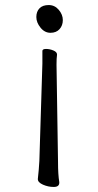

<svg xmlns="http://www.w3.org/2000/svg" viewBox="-20 -531 390 761"><path d="M210 112Q210 161 215 191V193Q215 210 193 210Q171 210 150.5 201Q130 192 130 179V178Q134 143 136 107L148 -279V-329Q148 -337 162.5 -337Q177 -337 191.5 -331Q206 -325 206 -315V-314Q204 -300 204 -275ZM173 -511Q197 -511 213 -492Q229 -473 229 -451.5Q229 -430 216 -415.5Q203 -401 180 -401Q157 -401 140.5 -421.5Q124 -442 124 -463.5Q124 -485 136.5 -498Q149 -511 173 -511Z"/></svg>

Font: LXGW WenKai Lite
Style: Regular
Weight: 400
Designer: LXGW / Fontworks Inc.
Foundry: LXGW / Fontworks Inc.
Version: Version 1.511; March 25, 2025